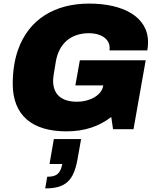

<svg xmlns="http://www.w3.org/2000/svg" viewBox="-20 -720 873 1070"><path d="M350 12C451 12 531 -15 600 -68L610 0H724L792 -384H425L400 -244H556L555 -241C546 -188 479 -153 410 -153C320 -153 276 -196 276 -270C276 -283 277 -297 291 -376C308 -476 373 -535 477 -535C541 -535 591 -504 591 -454C591 -449 591 -444 590 -439H801C804 -455 805 -470 805 -485C805 -628 664 -700 477 -700C286 -700 140 -613 80 -441C61 -387 51 -323 51 -253C51 -77 159 12 350 12ZM232 330C344 330 391 288 412 167L432 55H280L256 194H327C317 247 296 265 243 265Z"/></svg>

Font: Archivo Black
Style: Italic
Weight: 900
Italic angle: -10°
Designer: Hector Gatti
Foundry: Omnibus-Type
Version: Version 2.001